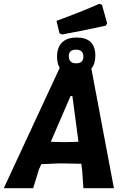

<svg xmlns="http://www.w3.org/2000/svg" viewBox="-22 -993 663 1013"><path d="M502 -973 516 -968 543 -871 537 -858Q445 -837 306 -811L292 -817L276 -883Q405 -930 502 -973ZM383 -795Q481 -795 481 -699Q481 -656 460 -631L579 0H418L412 -89L407 -129L294 -131L196 -127L183 -98L153 0H-2L293 -635Q279 -658 279 -694Q279 -743 305.5 -769Q332 -795 383 -795ZM379 -731Q341 -731 341 -697Q341 -659 380 -659Q418 -659 418 -694Q418 -731 379 -731ZM350 -486 246 -245 318 -243 392 -245 360 -486Z"/></svg>

Font: Alegreya Sans SC ExtraBold
Style: Italic
Weight: 800
Italic angle: -7°
Designer: Juan Pablo del Peral
Foundry: Huerta Tipografica
Version: Version 2.007